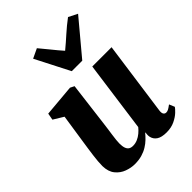

<svg xmlns="http://www.w3.org/2000/svg" viewBox="-247 -978 1105 1105"><g transform="rotate(-45 306.0 -425.5)"><path d="M186.5 10Q156.5 10 124.2 -1.8Q92 -13.5 69.8 -40.8Q47.5 -68 46.5 -114Q46.5 -131.5 48.2 -152.5Q50 -173.5 53 -196.5Q56 -219.5 59.5 -243.5Q63 -267.5 66.5 -290.5L93.5 -469.5L32 -507L39.5 -548.5L233.5 -565.5L258.5 -553L225.5 -288Q223 -266.5 219.8 -244.2Q216.5 -222 213.8 -201.8Q211 -181.5 209.2 -165Q207.5 -148.5 207.5 -137.5Q207.5 -114 212.5 -99.8Q217.5 -85.5 227.5 -78.8Q237.5 -72 254 -72Q273.5 -72 291.2 -79.8Q309 -87.5 324.2 -100.2Q339.5 -113 351 -127.5L410.5 -561H567.5L504.5 -109Q502 -90 508 -81.2Q514 -72.5 524.5 -72.5Q533 -72.5 541.8 -76.8Q550.5 -81 568.5 -94.5L582.5 -61Q577 -52 559.2 -35Q541.5 -18 512.5 -4Q483.5 10 445.5 10Q405 10 384 -4Q363 -18 358 -42.5Q357.5 -45.5 357 -49.5Q356.5 -53.5 356.8 -57.8Q357 -62 357.5 -66.8Q358 -71.5 358.5 -75.5L356.5 -76.5Q344 -61 328.2 -45.8Q312.5 -30.5 291.8 -17.8Q271 -5 245.2 2.5Q219.5 10 186.5 10ZM308 -625.5 201.5 -833.5 259.5 -861Q285 -831 310.8 -798.8Q336.5 -766.5 364 -735.5Q401.5 -766.5 437.2 -798.8Q473 -831 513 -861L567.5 -833.5L393.5 -625.5Z"/></g></svg>

Font: Merriweather 24pt Black
Style: Italic
Weight: 900
Italic angle: -7.8°
Designer: Eben Sorkin
Foundry: Eben Sorkin
Version: Version 2.101